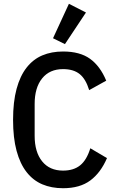

<svg xmlns="http://www.w3.org/2000/svg" viewBox="-20 -982 613 1014"><path d="M313 12Q252 12 203.5 -8.5Q155 -29 120.5 -73Q86 -117 67.5 -185.5Q49 -254 49 -349Q49 -444 67.5 -512.5Q86 -581 120.5 -625Q155 -669 203.5 -689.5Q252 -710 313 -710Q402 -710 455.5 -671.5Q509 -633 541 -556L451 -506Q433 -565 400.5 -591Q368 -617 313 -617Q242 -617 202.5 -568Q163 -519 163 -433V-265Q163 -179 202.5 -130Q242 -81 313 -81Q369 -81 403.5 -109Q438 -137 457 -199L545 -147Q512 -70 457 -29Q402 12 313 12ZM323 -749 260 -780 344 -962 434 -916Z"/></svg>

Font: IBM Plex Sans Condensed Medium
Style: Regular
Weight: 500
Width: 3
Designer: Mike Abbink, Paul van der Laan, Pieter van Rosmalen
Foundry: Bold Monday
Version: Version 1.3